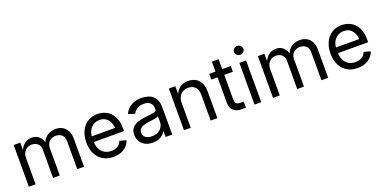

<svg xmlns="http://www.w3.org/2000/svg" viewBox="-16 -1549 4686 2361"><g transform="rotate(-20 2327.0 -369.0)"><path d="M77.1 -545.9H162.6L163.1 -423.8H156.2Q167 -466.8 190.9 -496.3Q214.8 -525.9 247.3 -540.8Q279.8 -555.7 315.9 -555.7Q374 -555.7 411.4 -519.8Q448.7 -483.9 460 -422.9H448.2Q458 -462.9 483.6 -492.9Q509.3 -522.9 546.4 -539.3Q583.5 -555.7 627 -555.7Q675.8 -555.7 714.6 -534.7Q753.4 -513.7 776.1 -471.4Q798.8 -429.2 798.8 -368.2V0H710.4V-365.7Q710.4 -421.4 679.4 -448.5Q648.4 -475.6 600.6 -475.6Q564.5 -475.6 537.6 -460.2Q510.7 -444.8 496.3 -418Q481.9 -391.1 481.9 -356.4V0H394V-374.5Q394 -404.3 380.1 -427.2Q366.2 -450.2 342 -462.9Q317.9 -475.6 287.1 -475.6Q254.4 -475.6 226.6 -460.4Q198.7 -445.3 181.9 -415.5Q165 -385.7 165 -343.8V0H77.1Z M926.8 -268.6Q926.8 -351.6 957.3 -416.3Q987.8 -481 1043.5 -516.8Q1099.1 -552.7 1172.4 -552.7Q1234.9 -552.7 1288.6 -525.1Q1342.3 -497.6 1376.2 -436.3Q1410.2 -375 1410.2 -279.8V-243.2H986.3V-317.4H1362.8L1321.8 -290Q1321.8 -344.7 1304.7 -386.2Q1287.6 -427.7 1254.2 -451.2Q1220.7 -474.6 1172.4 -474.6Q1125 -474.6 1089.4 -450.9Q1053.7 -427.2 1034.7 -388.2Q1015.6 -349.1 1015.6 -304.2V-254.9Q1015.6 -195.3 1036.4 -152.8Q1057.1 -110.4 1095 -88.4Q1132.8 -66.4 1183.1 -66.4Q1231.9 -66.4 1266.6 -87.9Q1301.3 -109.4 1316.4 -150.4L1401.4 -127Q1388.7 -85.4 1358.2 -54.2Q1327.6 -22.9 1282.7 -5.6Q1237.8 11.7 1182.6 11.7Q1104.5 11.7 1046.6 -23.2Q988.8 -58.1 957.8 -121.6Q926.8 -185.1 926.8 -268.6Z M1512.7 -155.3Q1512.7 -213.4 1542.7 -246.6Q1572.8 -279.8 1617.2 -293.9Q1661.6 -308.1 1725.1 -315.9L1767.6 -320.8Q1808.1 -325.2 1826.7 -328.9Q1845.2 -332.5 1855.2 -340.8Q1865.2 -349.1 1865.2 -365.7V-368.7Q1865.2 -419.9 1836.2 -447.8Q1807.1 -475.6 1751 -475.6Q1696.8 -475.6 1662.4 -452.1Q1627.9 -428.7 1612.8 -395.5L1528.3 -423.3Q1557.6 -492.2 1617.2 -522.5Q1676.8 -552.7 1748.5 -552.7Q1795.9 -552.7 1841.3 -538.3Q1886.7 -523.9 1919.9 -481Q1953.1 -438 1953.1 -359.9V0H1866.7V-74.2H1860.8Q1850.6 -52.7 1829.3 -33Q1808.1 -13.2 1775.1 -0.2Q1742.2 12.7 1698.7 12.7Q1646.5 12.7 1604 -7.1Q1561.5 -26.9 1537.1 -64.9Q1512.7 -103 1512.7 -155.3ZM1865.2 -197.3V-272.9Q1856.4 -263.2 1820.1 -256.3Q1783.7 -249.5 1734.9 -243.7L1721.2 -241.7Q1665.5 -234.4 1633.3 -214.1Q1601.1 -193.8 1601.1 -150.9Q1601.1 -109.4 1632.1 -87.2Q1663.1 -64.9 1713.9 -64.9Q1760.3 -64.9 1794.7 -83.5Q1829.1 -102.1 1847.2 -132.6Q1865.2 -163.1 1865.2 -197.3Z M2195.3 0H2107.4V-545.9H2191.9L2192.4 -413.6H2180.2Q2204.1 -486.3 2249.5 -519.5Q2294.9 -552.7 2359.4 -552.7Q2415.5 -552.7 2456.8 -529.8Q2498 -506.8 2521 -460.4Q2543.9 -414.1 2543.9 -346.7V0H2456.1V-339.4Q2456.1 -402.3 2423.1 -438Q2390.1 -473.6 2333 -473.6Q2293.5 -473.6 2262.2 -456.3Q2231 -439 2213.1 -405.8Q2195.3 -372.6 2195.3 -327.1Z M2805.7 -675.8V-149.4Q2805.7 -113.3 2821 -96.7Q2836.4 -80.1 2871.1 -80.1H2918V0H2867.2Q2793.5 0 2755.6 -35.2Q2717.8 -70.3 2717.8 -134.8V-675.8ZM2918 -470.7H2635.7V-545.9H2918Z M3030.3 -545.9H3118.2V0H3030.3ZM3013.7 -693.4Q3013.7 -709 3022 -722.4Q3030.3 -735.8 3044.2 -743.7Q3058.1 -751.5 3074.7 -751.5Q3091.3 -751.5 3105.5 -743.7Q3119.6 -735.8 3127.9 -722.4Q3136.2 -709 3136.2 -693.4Q3136.2 -677.7 3127.9 -664.3Q3119.6 -650.9 3105.5 -643.1Q3091.3 -635.3 3074.7 -635.3Q3058.1 -635.3 3044.2 -643.1Q3030.3 -650.9 3022 -664.3Q3013.7 -677.7 3013.7 -693.4Z M3272.5 -545.9H3357.9L3358.4 -423.8H3351.6Q3362.3 -466.8 3386.2 -496.3Q3410.2 -525.9 3442.6 -540.8Q3475.1 -555.7 3511.2 -555.7Q3569.3 -555.7 3606.7 -519.8Q3644 -483.9 3655.3 -422.9H3643.6Q3653.3 -462.9 3679 -492.9Q3704.6 -522.9 3741.7 -539.3Q3778.8 -555.7 3822.3 -555.7Q3871.1 -555.7 3909.9 -534.7Q3948.7 -513.7 3971.4 -471.4Q3994.1 -429.2 3994.1 -368.2V0H3905.8V-365.7Q3905.8 -421.4 3874.8 -448.5Q3843.8 -475.6 3795.9 -475.6Q3759.8 -475.6 3732.9 -460.2Q3706.1 -444.8 3691.7 -418Q3677.2 -391.1 3677.2 -356.4V0H3589.4V-374.5Q3589.4 -404.3 3575.4 -427.2Q3561.5 -450.2 3537.4 -462.9Q3513.2 -475.6 3482.4 -475.6Q3449.7 -475.6 3421.9 -460.4Q3394 -445.3 3377.2 -415.5Q3360.4 -385.7 3360.4 -343.8V0H3272.5Z M4122.1 -268.6Q4122.1 -351.6 4152.6 -416.3Q4183.1 -481 4238.8 -516.8Q4294.4 -552.7 4367.7 -552.7Q4430.2 -552.7 4483.9 -525.1Q4537.6 -497.6 4571.5 -436.3Q4605.5 -375 4605.5 -279.8V-243.2H4181.6V-317.4H4558.1L4517.1 -290Q4517.1 -344.7 4500 -386.2Q4482.9 -427.7 4449.5 -451.2Q4416 -474.6 4367.7 -474.6Q4320.3 -474.6 4284.7 -450.9Q4249 -427.2 4230 -388.2Q4210.9 -349.1 4210.9 -304.2V-254.9Q4210.9 -195.3 4231.7 -152.8Q4252.4 -110.4 4290.3 -88.4Q4328.1 -66.4 4378.4 -66.4Q4427.2 -66.4 4461.9 -87.9Q4496.6 -109.4 4511.7 -150.4L4596.7 -127Q4584 -85.4 4553.5 -54.2Q4522.9 -22.9 4478 -5.6Q4433.1 11.7 4377.9 11.7Q4299.8 11.7 4241.9 -23.2Q4184.1 -58.1 4153.1 -121.6Q4122.1 -185.1 4122.1 -268.6Z"/></g></svg>

Font: Inter RS Variable
Style: Regular
Weight: 400
Designer: Rasmus Andersson (customised by Maria Ramos and Noel Pretorius)
Foundry: rsms
Version: Version 3.001;Glyphs 3.2.3 (3260)